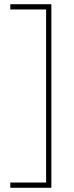

<svg xmlns="http://www.w3.org/2000/svg" viewBox="-20 -734 350 912"><path d="M29 133V158H224V-714H29V-689H199V133Z"/></svg>

Font: Noto Sans Hebrew SemiCondensed Thin
Style: Regular
Weight: 100
Width: 4
Designer: Monotype Design Team
Foundry: Monotype Imaging Inc.
Version: Version 2.004